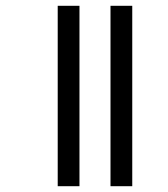

<svg xmlns="http://www.w3.org/2000/svg" viewBox="-20 -642 578 662"><path d="M361 -622H436V0H361ZM179 -622H254V0H179Z"/></svg>

Font: Noto Sans ExtraCondensed
Style: Regular
Weight: 400
Width: 2
Designer: Monotype Design Team
Foundry: Monotype Imaging Inc.
Version: Version 2.013; ttfautohint (v1.8.4.7-5d5b)